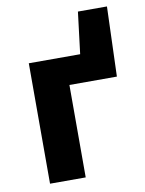

<svg xmlns="http://www.w3.org/2000/svg" viewBox="-78 -724 589 779"><g transform="rotate(-10 216.5 -334.0)"><path d="M64.7 0V-496.1H276.3L297.4 -668.1H417L407.3 -380.8H211.7V0Z"/></g></svg>

Font: Source Sans Variable
Style: Regular
Weight: 200
Designer: Paul D. Hunt
Foundry: Adobe Systems Incorporated
Version: Version 3.006;hotconv 1.0.111;makeotfexe 2.5.65597